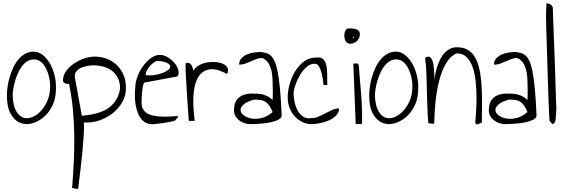

<svg xmlns="http://www.w3.org/2000/svg" viewBox="-20 -779 3557 1208"><path d="M23.4 -178.7Q23.4 -201.2 27.3 -231Q31.2 -260.7 40 -291Q48.8 -321.3 62 -350.6Q75.2 -379.9 93.8 -402.8Q112.3 -425.8 136.7 -439.9Q161.1 -454.1 191.4 -454.1Q222.7 -454.1 249.5 -432.6Q276.4 -411.1 295.4 -377Q314.5 -342.8 324.2 -300.8Q334 -258.8 332 -218.8Q332 -160.2 309.6 -114.3Q287.1 -68.4 252.4 -40Q217.8 -11.7 178.2 -2Q138.7 7.8 104 -7.3Q69.3 -22.5 46.4 -64.5Q23.4 -106.4 23.4 -178.7ZM59.6 -174.8Q62.5 -115.2 80.1 -83Q97.7 -50.8 122.6 -40.5Q147.5 -30.3 176.8 -40Q206.1 -49.8 231.4 -74.7Q256.8 -99.6 274.9 -137.2Q293 -174.8 294.9 -221.7Q296.9 -256.8 289.6 -290Q282.2 -323.2 269 -349.1Q255.9 -375 236.8 -390.1Q217.8 -405.3 193.4 -405.3Q169.9 -405.3 151.4 -393.6Q132.8 -381.8 117.7 -361.8Q102.5 -341.8 91.8 -316.4Q81.1 -291 73.7 -265.6Q66.4 -240.2 63 -216.3Q59.6 -192.4 59.6 -174.8Z M414.1 -252.9Q410.2 -250 403.3 -251Q396.5 -252 390.6 -254.4Q384.8 -256.8 380.4 -261.2Q376 -265.6 376 -271.5Q376 -304.7 396.5 -332.5Q417 -360.4 447.3 -380.4Q477.5 -400.4 511.7 -411.6Q545.9 -422.9 574.2 -422.9Q619.1 -422.9 655.8 -407.7Q692.4 -392.6 718.3 -366.2Q744.1 -339.8 758.3 -304.7Q772.5 -269.5 772.5 -229.5Q773.4 -178.7 749.5 -136.7Q725.6 -94.7 687 -64.9Q648.4 -35.2 601.1 -20Q553.7 -4.9 507.8 -8.8Q509.8 26.4 506.8 71.8Q503.9 117.2 499 170.9Q494.1 224.6 486.8 284.7Q479.5 344.7 471.7 408.2Q471.7 409.2 465.8 409.2Q460 409.2 453.6 407.7Q447.3 406.2 440.9 404.8Q434.6 403.3 433.6 404.3Q440.4 323.2 444.3 240.2Q448.2 157.2 447.3 73.7Q446.3 -9.8 438.5 -91.8Q430.7 -173.8 414.1 -252.9ZM562.5 -368.2Q543.9 -367.2 522.5 -362.8Q501 -358.4 484.4 -349.6Q467.8 -340.8 458 -326.2Q448.2 -311.5 451.2 -290Q453.1 -280.3 456.5 -261.7Q460 -243.2 464.4 -219.7Q468.8 -196.3 473.1 -170.9Q477.5 -145.5 481.9 -122.1Q486.3 -98.6 489.7 -79.6Q493.2 -60.5 495.1 -50.8Q506.8 -52.7 528.3 -54.7Q549.8 -56.6 574.2 -62.5Q598.6 -68.4 624.5 -78.6Q650.4 -88.9 672.9 -107.4Q695.3 -126 712.4 -153.8Q729.5 -181.6 735.4 -222.7Q735.4 -260.7 721.7 -288.1Q708 -315.4 684.6 -333.5Q661.1 -351.6 629.4 -359.9Q597.7 -368.2 562.5 -368.2Z M831.1 -229.5Q831.1 -258.8 843.8 -294.4Q856.4 -330.1 878.4 -360.8Q900.4 -391.6 928.2 -412.6Q956.1 -433.6 986.3 -433.6Q1002.9 -433.6 1019 -426.8Q1035.2 -419.9 1050.3 -408.7Q1065.4 -397.5 1077.6 -383.3Q1089.8 -369.1 1096.7 -353.5Q1103.5 -337.9 1104 -323.2Q1104.5 -308.6 1095.7 -297.9L889.6 -259.8Q885.7 -258.8 882.8 -250.5Q879.9 -242.2 877.9 -229.5Q876 -216.8 874.5 -201.7Q873 -186.5 872.1 -172.4Q871.1 -158.2 871.1 -147Q871.1 -135.7 871.1 -129.9Q871.1 -102.5 884.3 -85.4Q897.5 -68.4 918 -59.6Q938.5 -50.8 964.4 -47.9Q990.2 -44.9 1015.6 -44.9Q1041 -44.9 1063.5 -46.9Q1085.9 -48.8 1100.6 -48.8Q1100.6 -44.9 1097.7 -40Q1094.7 -35.2 1090.8 -30.8Q1086.9 -26.4 1083 -22.9Q1079.1 -19.5 1078.1 -18.6Q1070.3 -16.6 1054.2 -13.2Q1038.1 -9.8 1020 -6.8Q1002 -3.9 986.3 -2Q970.7 0 964.8 0Q934.6 5.9 912.1 -1Q889.6 -7.8 874 -24.4Q858.4 -41 848.6 -64.9Q838.9 -88.9 834 -116.2Q829.1 -143.6 828.6 -172.9Q828.1 -202.1 831.1 -229.5ZM972.7 -396.5Q963.9 -396.5 949.7 -387.2Q935.5 -377.9 923.3 -363.8Q911.1 -349.6 902.8 -333.5Q894.5 -317.4 897.5 -305.7Q922.9 -302.7 950.2 -306.6Q977.5 -310.5 1000 -318.8Q1022.5 -327.1 1037.1 -338.4Q1051.8 -349.6 1051.3 -361.3Q1050.8 -373 1032.7 -382.3Q1014.6 -391.6 972.7 -396.5Z M1147.5 -380.9Q1159.2 -385.7 1168 -382.8Q1176.8 -379.9 1182.6 -372.1Q1188.5 -364.3 1191.4 -354Q1194.3 -343.8 1196.3 -334Q1209 -355.5 1232.9 -368.7Q1256.8 -381.8 1284.2 -386.2Q1311.5 -390.6 1338.9 -388.2Q1366.2 -385.7 1385.3 -376.5Q1404.3 -367.2 1412.1 -351.1Q1419.9 -335 1408.2 -313.5Q1382.8 -328.1 1355 -336.9Q1327.1 -345.7 1300.8 -342.8Q1274.4 -339.8 1252 -322.8Q1229.5 -305.7 1214.8 -268.6Q1200.2 -231.4 1196.8 -170.4Q1193.4 -109.4 1205.1 -18.6H1168Q1168 -18.6 1166.5 -34.7Q1165 -50.8 1163.6 -77.1Q1162.1 -103.5 1159.7 -135.7Q1157.2 -168 1155.3 -201.2Q1153.3 -234.4 1151.9 -265.1Q1150.4 -295.9 1148.4 -318.4Q1148.4 -321.3 1147.9 -330.1Q1147.5 -338.9 1147.5 -349.1Q1147.5 -359.4 1147.5 -368.2Q1147.5 -377 1147.5 -380.9Z M1452.1 -84Q1452.1 -139.6 1482.9 -165Q1513.7 -190.4 1563.5 -190.4Q1583 -190.4 1600.1 -189.5Q1617.2 -188.5 1632.8 -184.6Q1648.4 -180.7 1663.6 -172.9Q1678.7 -165 1695.3 -150.4Q1695.3 -153.3 1695.8 -162.6Q1696.3 -171.9 1696.3 -182.6Q1696.3 -193.4 1696.3 -202.6Q1696.3 -211.9 1696.3 -215.8Q1695.3 -233.4 1695.3 -261.2Q1695.3 -289.1 1690.9 -318.4Q1686.5 -347.7 1673.3 -374Q1660.2 -400.4 1630.9 -414.1Q1610.4 -414.1 1592.8 -407.2Q1575.2 -400.4 1557.6 -392.6Q1540 -384.8 1522.5 -378.4Q1504.9 -372.1 1484.4 -372.1Q1484.4 -396.5 1499.5 -412.6Q1514.6 -428.7 1536.1 -437.5Q1557.6 -446.3 1581.1 -449.2Q1604.5 -452.1 1622.1 -452.1Q1639.6 -449.2 1654.8 -445.3Q1669.9 -441.4 1683.1 -429.7Q1696.3 -418 1707.5 -394Q1718.8 -370.1 1727.1 -327.1Q1735.4 -284.2 1741.7 -218.3Q1748 -152.3 1752 -56.6Q1753.9 -43.9 1743.7 -34.7Q1733.4 -25.4 1715.8 -19Q1698.2 -12.7 1676.3 -8.3Q1654.3 -3.9 1631.8 -2Q1609.4 0 1588.9 1Q1568.4 2 1554.7 2Q1537.1 2 1519 -3.9Q1501 -9.8 1485.8 -21Q1470.7 -32.2 1461.4 -48.3Q1452.1 -64.5 1452.1 -84ZM1579.1 -152.3Q1530.3 -138.7 1510.7 -119.6Q1491.2 -100.6 1493.7 -83Q1496.1 -65.4 1516.6 -51.3Q1537.1 -37.1 1566.4 -32.7Q1595.7 -28.3 1629.9 -37.6Q1664.1 -46.9 1695.3 -74.2Q1683.6 -102.5 1671.9 -117.7Q1660.2 -132.8 1646.5 -140.6Q1632.8 -148.4 1616.2 -150.4Q1599.6 -152.3 1579.1 -152.3Z M1790 -167Q1790 -203.1 1801.8 -247.1Q1813.5 -291 1835.9 -328.6Q1858.4 -366.2 1891.6 -391.6Q1924.8 -417 1968.8 -417Q1991.2 -419.9 2004.9 -412.6Q2018.6 -405.3 2025.9 -389.6Q2033.2 -374 2035.6 -354Q2038.1 -334 2038.6 -313Q2039.1 -292 2038.6 -273.9Q2038.1 -255.9 2040 -244.1H2015.6Q2014.6 -250 2012.2 -272Q2009.8 -293.9 2003.9 -317.4Q1998 -340.8 1987.8 -359.4Q1977.5 -377.9 1959 -377.9Q1931.6 -377.9 1907.7 -356.4Q1883.8 -335 1866.2 -304.7Q1848.6 -274.4 1837.9 -242.2Q1827.1 -210 1827.1 -188.5Q1828.1 -164.1 1834 -135.3Q1839.8 -106.4 1853 -83Q1866.2 -59.6 1887.7 -44.9Q1909.2 -30.3 1940.4 -36.1Q1963.9 -36.1 1985.4 -45.9Q2006.8 -55.7 2027.3 -66.4Q2047.9 -77.1 2068.8 -86.9Q2089.8 -96.7 2113.3 -96.7Q2113.3 -71.3 2094.7 -52.2Q2076.2 -33.2 2049.3 -21.5Q2022.5 -9.8 1992.7 -3.9Q1962.9 2 1942.4 2Q1909.2 2 1881.3 -11.7Q1853.5 -25.4 1833 -48.3Q1812.5 -71.3 1801.3 -102.1Q1790 -132.8 1790 -167Z M2203.1 -378.9Q2214.8 -378.9 2223.1 -379.9Q2231.4 -380.9 2237.3 -370.1Q2240.2 -326.2 2244.1 -280.8Q2248 -235.4 2252 -189.5Q2255.9 -143.6 2257.3 -97.2Q2258.8 -50.8 2257.8 -6.8Q2257.8 -1 2254.9 0.5Q2252 2 2246.6 1.5Q2241.2 1 2233.9 0.5Q2226.6 0 2217.8 2ZM2146.5 -553.7Q2146.5 -560.5 2147.5 -568.8Q2148.4 -577.1 2151.9 -584Q2155.3 -590.8 2160.6 -595.7Q2166 -600.6 2173.8 -600.6Q2185.5 -600.6 2197.3 -599.6Q2209 -598.6 2219.7 -595.2Q2230.5 -591.8 2237.3 -584.5Q2244.1 -577.1 2244.1 -563.5Q2244.1 -540 2226.6 -522Q2209 -503.9 2183.6 -503.9Q2164.1 -503.9 2155.3 -519Q2146.5 -534.2 2146.5 -553.7ZM2203.1 -548.8Q2200.2 -548.8 2200.2 -543.9Q2200.2 -539.1 2203.1 -539.1Q2207 -539.1 2207 -543.9Q2207 -548.8 2203.1 -548.8Z M2302.7 -178.7Q2302.7 -201.2 2306.6 -231Q2310.5 -260.7 2319.3 -291Q2328.1 -321.3 2341.3 -350.6Q2354.5 -379.9 2373 -402.8Q2391.6 -425.8 2416 -439.9Q2440.4 -454.1 2470.7 -454.1Q2502 -454.1 2528.8 -432.6Q2555.7 -411.1 2574.7 -377Q2593.8 -342.8 2603.5 -300.8Q2613.3 -258.8 2611.3 -218.8Q2611.3 -160.2 2588.9 -114.3Q2566.4 -68.4 2531.7 -40Q2497.1 -11.7 2457.5 -2Q2418 7.8 2383.3 -7.3Q2348.6 -22.5 2325.7 -64.5Q2302.7 -106.4 2302.7 -178.7ZM2338.9 -174.8Q2341.8 -115.2 2359.4 -83Q2377 -50.8 2401.9 -40.5Q2426.8 -30.3 2456.1 -40Q2485.4 -49.8 2510.7 -74.7Q2536.1 -99.6 2554.2 -137.2Q2572.3 -174.8 2574.2 -221.7Q2576.2 -256.8 2568.8 -290Q2561.5 -323.2 2548.3 -349.1Q2535.2 -375 2516.1 -390.1Q2497.1 -405.3 2472.7 -405.3Q2449.2 -405.3 2430.7 -393.6Q2412.1 -381.8 2397 -361.8Q2381.8 -341.8 2371.1 -316.4Q2360.4 -291 2353 -265.6Q2345.7 -240.2 2342.3 -216.3Q2338.9 -192.4 2338.9 -174.8Z M2674.8 -4.9Q2672.9 -20.5 2671.4 -50.3Q2669.9 -80.1 2668.5 -117.7Q2667 -155.3 2666 -196.3Q2665 -237.3 2664.1 -274.4Q2663.1 -311.5 2661.6 -341.3Q2660.2 -371.1 2657.2 -386.7Q2657.2 -387.7 2656.7 -391.6Q2656.2 -395.5 2655.8 -400.4Q2655.3 -405.3 2655.3 -408.7Q2655.3 -412.1 2655.3 -414.1Q2669.9 -425.8 2680.2 -421.9Q2690.4 -418 2697.3 -404.8Q2704.1 -391.6 2707 -372.1Q2710 -352.5 2711.4 -333Q2712.9 -313.5 2712.9 -297.4Q2712.9 -281.2 2712.9 -274.4Q2714.8 -291 2718.8 -313.5Q2722.7 -335.9 2730.5 -359.4Q2738.3 -382.8 2749.5 -405.8Q2760.7 -428.7 2777.3 -446.3Q2793.9 -463.9 2814.9 -473.6Q2835.9 -483.4 2863.3 -481.4Q2906.2 -479.5 2934.1 -458Q2961.9 -436.5 2978 -400.4Q2994.1 -364.3 3001.5 -317.4Q3008.8 -270.5 3011.2 -217.8Q3013.7 -165 3012.7 -110.8Q3011.7 -56.6 3011.7 -6.8Q3002.9 -4.9 2994.1 -0.5Q2985.4 3.9 2979.5 3.4Q2973.6 2.9 2971.2 -5.4Q2968.8 -13.7 2972.7 -38.1Q2973.6 -55.7 2976.1 -92.3Q2978.5 -128.9 2978 -173.8Q2977.5 -218.8 2972.7 -266.6Q2967.8 -314.5 2954.6 -354Q2941.4 -393.6 2917 -418.5Q2892.6 -443.4 2853.5 -443.4Q2813.5 -426.8 2786.6 -380.9Q2759.8 -335 2743.7 -273.4Q2727.5 -211.9 2720.2 -140.1Q2712.9 -68.4 2711.9 0Q2710 -1 2704.6 -1Q2699.2 -1 2692.9 -1.5Q2686.5 -2 2681.2 -2.9Q2675.8 -3.9 2674.8 -4.9Z M3055.7 -84Q3055.7 -139.6 3086.4 -165Q3117.2 -190.4 3167 -190.4Q3186.5 -190.4 3203.6 -189.5Q3220.7 -188.5 3236.3 -184.6Q3252 -180.7 3267.1 -172.9Q3282.2 -165 3298.8 -150.4Q3298.8 -153.3 3299.3 -162.6Q3299.8 -171.9 3299.8 -182.6Q3299.8 -193.4 3299.8 -202.6Q3299.8 -211.9 3299.8 -215.8Q3298.8 -233.4 3298.8 -261.2Q3298.8 -289.1 3294.4 -318.4Q3290 -347.7 3276.9 -374Q3263.7 -400.4 3234.4 -414.1Q3213.9 -414.1 3196.3 -407.2Q3178.7 -400.4 3161.1 -392.6Q3143.6 -384.8 3126 -378.4Q3108.4 -372.1 3087.9 -372.1Q3087.9 -396.5 3103 -412.6Q3118.2 -428.7 3139.6 -437.5Q3161.1 -446.3 3184.6 -449.2Q3208 -452.1 3225.6 -452.1Q3243.2 -449.2 3258.3 -445.3Q3273.4 -441.4 3286.6 -429.7Q3299.8 -418 3311 -394Q3322.3 -370.1 3330.6 -327.1Q3338.9 -284.2 3345.2 -218.3Q3351.6 -152.3 3355.5 -56.6Q3357.4 -43.9 3347.2 -34.7Q3336.9 -25.4 3319.3 -19Q3301.8 -12.7 3279.8 -8.3Q3257.8 -3.9 3235.4 -2Q3212.9 0 3192.4 1Q3171.9 2 3158.2 2Q3140.6 2 3122.6 -3.9Q3104.5 -9.8 3089.4 -21Q3074.2 -32.2 3064.9 -48.3Q3055.7 -64.5 3055.7 -84ZM3182.6 -152.3Q3133.8 -138.7 3114.3 -119.6Q3094.7 -100.6 3097.2 -83Q3099.6 -65.4 3120.1 -51.3Q3140.6 -37.1 3169.9 -32.7Q3199.2 -28.3 3233.4 -37.6Q3267.6 -46.9 3298.8 -74.2Q3287.1 -102.5 3275.4 -117.7Q3263.7 -132.8 3250 -140.6Q3236.3 -148.4 3219.7 -150.4Q3203.1 -152.3 3182.6 -152.3Z M3418 -758.8Q3431.6 -756.8 3441.9 -751.5Q3452.1 -746.1 3458 -732.4Q3458 -713.9 3459.5 -681.2Q3460.9 -648.4 3462.4 -605.5Q3463.9 -562.5 3465.8 -512.7Q3467.8 -462.9 3469.7 -412.1Q3471.7 -361.3 3473.1 -311.5Q3474.6 -261.7 3476.1 -218.8Q3477.5 -175.8 3478.5 -142.6Q3479.5 -109.4 3480.5 -91.8Q3480.5 -89.8 3480 -85Q3479.5 -80.1 3479 -73.2Q3478.5 -66.4 3478 -60.1Q3477.5 -53.7 3477.5 -50.8Q3476.6 -44.9 3476.6 -36.6Q3476.6 -28.3 3474.6 -20.5Q3472.7 -12.7 3468.3 -6.3Q3463.9 0 3454.1 1L3437.5 -19.5Q3436.5 -20.5 3435.1 -56.2Q3433.6 -91.8 3431.2 -148.9Q3428.7 -206.1 3426.8 -277.8Q3424.8 -349.6 3422.4 -422.9Q3419.9 -496.1 3418 -563.5Q3416 -630.9 3415 -679.7Q3415 -683.6 3415.5 -695.3Q3416 -707 3416.5 -719.2Q3417 -731.4 3417.5 -742.7Q3418 -753.9 3418 -758.8Z"/></svg>

Font: Annie Use Your Telescope
Style: Regular
Weight: 400
Designer: Kimberly Geswein
Foundry: Kimberly Geswein
Version: Version 1.002 2001